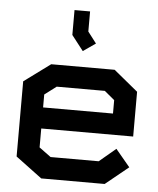

<svg xmlns="http://www.w3.org/2000/svg" viewBox="-52 -755 659 799"><g transform="rotate(5 278.0 -355.0)"><path d="M132 -207V-128L181 -92H382L451 -150L511 -78L415 0H150L40 -82V-396L150 -477H415L516 -394V-207ZM424 -351 382 -386H181L132 -349V-295H424ZM227 -606V-710H292V-626L328 -579L276 -543Z"/></g></svg>

Font: Turret Road
Style: Bold
Weight: 700
Designer: Noponies
Foundry: Noponies
Version: Version 1.001; ttfautohint (v1.8)